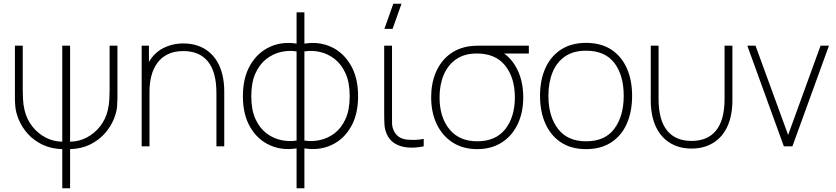

<svg xmlns="http://www.w3.org/2000/svg" viewBox="-20 -785 4487 1030"><path d="M314 225V15Q256 13.5 209.5 -8.2Q163 -30 130 -66.2Q97 -102.5 79 -147Q65 -183 62.5 -211Q60 -239 60 -253V-540H102V-305Q102 -288 103.2 -256Q104.5 -224 112 -193Q123.5 -145 153 -107.2Q182.5 -69.5 224.2 -47.5Q266 -25.5 314 -25V-540H356V-25Q404 -25.5 445.8 -47.5Q487.5 -69.5 517 -107.2Q546.5 -145 558 -193Q565.5 -224 566.8 -256Q568 -288 568 -305V-540H610V-253Q610 -239 607.8 -211Q605.5 -183 591 -147Q574 -105 541.8 -68.8Q509.5 -32.5 462.8 -9.5Q416 13.5 356 15V225Z M1141 0V-286Q1141 -344 1129.2 -386.2Q1117.5 -428.5 1094.5 -456.2Q1071.5 -484 1038.8 -497.5Q1006 -511 964 -511Q914.5 -511 879.8 -493.8Q845 -476.5 823.5 -446.5Q802 -416.5 792 -377.5Q782 -338.5 782 -295L743 -294Q743 -386.5 773.5 -443.2Q804 -500 854.2 -526Q904.5 -552 964 -552Q1005 -552 1039.2 -540.5Q1073.5 -529 1100.2 -507.2Q1127 -485.5 1145.5 -454Q1164 -422.5 1173.5 -382.2Q1183 -342 1183 -294V0ZM740 0V-540H779V-430H782V0Z M1571 225V11Q1492 23.5 1426.5 -6.5Q1361 -36.5 1322 -103.5Q1283 -170.5 1283 -269Q1283 -367.5 1322 -435Q1361 -502.5 1426.5 -533Q1492 -563.5 1571 -551V-719H1613V-551Q1692 -563.5 1757.5 -533Q1823 -502.5 1862 -435Q1901 -367.5 1901 -269Q1901 -170.5 1862 -103.5Q1823 -36.5 1757.5 -6.5Q1692 23.5 1613 11V225ZM1571 -31V-509Q1530.5 -516 1488 -506.5Q1445.5 -497 1409 -468.8Q1372.5 -440.5 1350.2 -391.2Q1328 -342 1328 -269Q1328 -196 1350.2 -147Q1372.5 -98 1409 -70.2Q1445.5 -42.5 1488 -33.5Q1530.5 -24.5 1571 -31ZM1613 -31Q1653.5 -24.5 1696 -33.5Q1738.5 -42.5 1775 -70.2Q1811.5 -98 1833.8 -147Q1856 -196 1856 -269Q1856 -342 1833.8 -391.2Q1811.5 -440.5 1775 -468.8Q1738.5 -497 1696 -506.5Q1653.5 -516 1613 -509Z M2086 -630H2042L2090 -765H2134ZM2158 5Q2123 0.5 2096.8 -16Q2070.5 -32.5 2056 -63Q2044 -89.5 2042.5 -116.8Q2041 -144 2041 -179V-540H2083V-179Q2083 -144 2083.2 -123Q2083.5 -102 2094 -81Q2105.5 -59.5 2122.2 -49.2Q2139 -39 2163 -36Q2185.5 -34 2209.2 -34.8Q2233 -35.5 2253 -40V0Q2237 3.5 2220.5 5.2Q2204 7 2188.2 7Q2172.5 7 2158 5Z M2540 15Q2464 15 2408.5 -20.5Q2353 -56 2323 -118.8Q2293 -181.5 2293 -263Q2293 -338 2318 -396.5Q2343 -455 2389.2 -491.5Q2435.5 -528 2500 -537Q2518 -539.5 2540 -539.8Q2562 -540 2580 -540H2817V-498H2639L2661 -512Q2719.5 -482 2753.2 -416Q2787 -350 2787 -263Q2787 -181.5 2757 -118.8Q2727 -56 2671.5 -20.5Q2616 15 2540 15ZM2540 -27Q2639 -27 2690.5 -92.2Q2742 -157.5 2742 -263Q2742 -367.5 2690.5 -432.5Q2639 -497.5 2540 -498Q2473 -498.5 2428 -467.8Q2383 -437 2360.5 -383.8Q2338 -330.5 2338 -263Q2338 -156 2391 -91.5Q2444 -27 2540 -27Z M3124 15Q3044 15 2989 -21.5Q2934 -58 2905.5 -122.5Q2877 -187 2877 -271Q2877 -356 2906 -420Q2935 -484 2990.2 -519.5Q3045.5 -555 3124 -555Q3204.5 -555 3259.5 -518.8Q3314.5 -482.5 3342.8 -418.5Q3371 -354.5 3371 -271Q3371 -185.5 3342.5 -121.2Q3314 -57 3258.8 -21Q3203.5 15 3124 15ZM3124 -27Q3226 -27 3276 -94.8Q3326 -162.5 3326 -271Q3326 -381.5 3275.8 -447.2Q3225.5 -513 3124 -513Q3055.5 -513 3010.8 -482Q2966 -451 2944 -396.5Q2922 -342 2922 -271Q2922 -161 2973.2 -94Q3024.5 -27 3124 -27Z M3471 -246V-540H3513V-254Q3513 -196.5 3524.8 -154Q3536.5 -111.5 3559.5 -83.8Q3582.5 -56 3615.2 -42.5Q3648 -29 3690 -29Q3732 -29 3764.8 -42.5Q3797.5 -56 3820.5 -83.8Q3843.5 -111.5 3855.2 -154Q3867 -196.5 3867 -254V-540H3909V-246Q3909 -198 3899.5 -157.8Q3890 -117.5 3871.5 -86Q3853 -54.5 3826.2 -32.8Q3799.5 -11 3765.2 0.5Q3731 12 3690 12Q3649 12 3614.8 0.5Q3580.5 -11 3553.8 -32.8Q3527 -54.5 3508.5 -86Q3490 -117.5 3480.5 -157.8Q3471 -198 3471 -246Z M4185 0 3989 -540H4033L4208 -61L4382 -540H4427L4231 0Z"/></svg>

Font: Manrope ExtraLight
Style: Regular
Weight: 200
Designer: Mikhail Sharanda
Foundry: Mikhail Sharanda
Version: Version 4.505